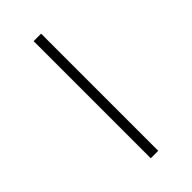

<svg xmlns="http://www.w3.org/2000/svg" viewBox="-300 -839 1159 1159"><g transform="rotate(-45 279.5 -260.0)"><path d="M247 240H311V-760H247Z"/></g></svg>

Font: Noto Naskh Arabic UI Medium
Style: Regular
Weight: 500
Designer: Monotype Design Team, David Williams, Mohamad Dakak and Nizar Qandah
Foundry: Monotype Imaging Inc.
Version: Version 2.014